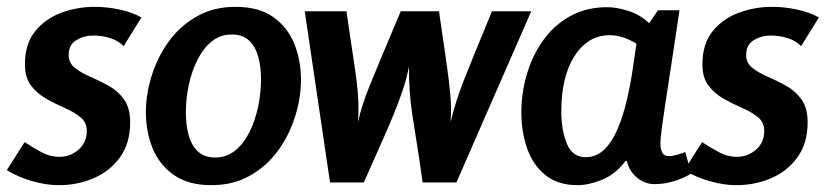

<svg xmlns="http://www.w3.org/2000/svg" viewBox="-35 -530 2417 562"><path d="M327 -395Q310 -412 286 -419Q262 -426 238 -426Q211 -426 188.5 -412.5Q166 -399 166 -369Q166 -346 184 -331.5Q202 -317 229 -305.5Q256 -294 283 -279Q310 -264 328 -239Q346 -214 346 -172Q346 -111 316.5 -70Q287 -29 239.5 -8.5Q192 12 137 12Q100 12 58.5 0Q17 -12 -15 -32L37 -114Q60 -99 85.5 -85Q111 -71 139 -71Q171 -71 195 -92Q219 -113 219 -147Q219 -172 200.5 -187Q182 -202 155.5 -213.5Q129 -225 102 -240Q75 -255 56.5 -278.5Q38 -302 38 -342Q38 -401 67.5 -438Q97 -475 144 -492.5Q191 -510 243 -510Q276 -510 313 -502.5Q350 -495 379 -479Z M584 12Q516 12 473.5 -18Q431 -48 411.5 -96.5Q392 -145 392 -201Q392 -255 409.5 -310Q427 -365 460 -410Q493 -455 542 -482.5Q591 -510 654 -510Q723 -510 765 -480Q807 -450 826.5 -401.5Q846 -353 846 -297Q846 -243 828.5 -188Q811 -133 778 -88Q745 -43 696 -15.5Q647 12 584 12ZM595 -69Q628 -69 653 -89Q678 -109 695 -143Q712 -177 720.5 -217.5Q729 -258 729 -298Q729 -334 721 -363.5Q713 -393 694.5 -411Q676 -429 643 -429Q610 -429 585 -409Q560 -389 543 -355Q526 -321 517.5 -281Q509 -241 509 -200Q509 -165 517 -135Q525 -105 544 -87Q563 -69 595 -69Z M979 -497Q990 -421 997.5 -372.5Q1005 -324 1009 -291Q1013 -258 1014 -231.5Q1015 -205 1013 -173Q1019 -200 1027 -224.5Q1035 -249 1048 -281.5Q1061 -314 1082.5 -365Q1104 -416 1138 -497H1250Q1262 -414 1270.5 -356Q1279 -298 1283 -255Q1287 -212 1284 -173Q1292 -205 1301 -234Q1310 -263 1323.5 -297Q1337 -331 1356.5 -379Q1376 -427 1405 -497H1520L1301 4H1202Q1192 -68 1184.5 -114Q1177 -160 1172 -193.5Q1167 -227 1164.5 -259.5Q1162 -292 1162 -335Q1155 -299 1144 -266.5Q1133 -234 1118 -197Q1103 -160 1081.5 -112Q1060 -64 1030 4H931L857 -497Z M1891 -500H1954Q1939 -398 1928.5 -331Q1918 -264 1912 -223.5Q1906 -183 1903 -161Q1900 -139 1899 -128Q1898 -117 1898 -109Q1898 -96 1903 -84.5Q1908 -73 1923 -73Q1933 -73 1947 -77Q1961 -81 1971 -85L1988 -22Q1966 -8 1937 0.5Q1908 9 1882 9Q1852 9 1829 -10.5Q1806 -30 1800 -59H1796Q1767 -20 1727.5 -4Q1688 12 1656 12Q1598 12 1561.5 -17.5Q1525 -47 1508 -95.5Q1491 -144 1491 -201Q1491 -256 1506.5 -310.5Q1522 -365 1553.5 -410Q1585 -455 1632.5 -482Q1680 -509 1744 -509Q1768 -509 1803 -498.5Q1838 -488 1865 -462ZM1608 -204Q1608 -150 1624 -110Q1640 -70 1679 -70Q1711 -70 1734 -92.5Q1757 -115 1773 -153Q1789 -191 1800 -238Q1811 -285 1818 -334L1828 -402Q1788 -427 1750 -427Q1686 -427 1647 -366.5Q1608 -306 1608 -204Z M2310 -395Q2293 -412 2269 -419Q2245 -426 2221 -426Q2194 -426 2171.5 -412.5Q2149 -399 2149 -369Q2149 -346 2167 -331.5Q2185 -317 2212 -305.5Q2239 -294 2266 -279Q2293 -264 2311 -239Q2329 -214 2329 -172Q2329 -111 2299.5 -70Q2270 -29 2222.5 -8.5Q2175 12 2120 12Q2083 12 2041.5 0Q2000 -12 1968 -32L2020 -114Q2043 -99 2068.5 -85Q2094 -71 2122 -71Q2154 -71 2178 -92Q2202 -113 2202 -147Q2202 -172 2183.5 -187Q2165 -202 2138.5 -213.5Q2112 -225 2085 -240Q2058 -255 2039.5 -278.5Q2021 -302 2021 -342Q2021 -401 2050.5 -438Q2080 -475 2127 -492.5Q2174 -510 2226 -510Q2259 -510 2296 -502.5Q2333 -495 2362 -479Z"/></svg>

Font: Rosario
Style: Bold Italic
Weight: 700
Italic angle: -8.05°
Designer: Hector Gatti
Foundry: Omnibus Type
Version: Version 1.101; ttfautohint (v1.8.1.43-b0c9)